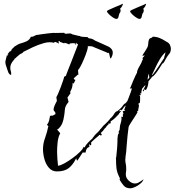

<svg xmlns="http://www.w3.org/2000/svg" viewBox="-20 -928 942 1036"><path d="M683 88Q660 88 647.5 73.5Q635 59 625 41Q627 39 627 36Q627 34 626 32Q625 30 624 28Q611 2 608.5 -19.5Q606 -41 606 -70V-73Q605 -74 605 -76Q605 -78 607 -78Q608 -91 609.5 -104Q611 -117 612 -130Q613 -143 613.5 -156Q614 -169 614 -182Q614 -186 616 -197.5Q618 -209 623 -209Q622 -210 622 -211Q622 -212 621 -213Q619 -215 619 -216Q619 -217 620 -217Q622 -219 623 -223Q624 -227 626 -227L625 -232L626 -233Q626 -250 632 -266Q637 -281 635 -298H638Q639 -298 639 -296L643 -298V-314L644 -316L645 -312H647L642 -328L654 -330V-332L652 -334Q650 -336 650 -337L651 -338Q652 -340 653 -343Q654 -346 655 -349L659 -359Q655 -356 651.5 -353Q648 -350 646 -346Q642 -339 634 -331V-335H628V-332H624L623 -326L627 -329H632V-327Q631 -325 628 -322L624 -316L622 -318V-313Q612 -302 601 -291.5Q590 -281 577 -273V-264L574 -261H565L563 -258H564L566 -255L560 -252V-253L551 -241L552 -240H551Q544 -235 540 -228Q536 -221 528 -215Q526 -213 525 -211.5Q524 -210 523 -209H525L530 -200H527V-197H522Q521 -197 521 -200H515L514 -197Q503 -188 492.5 -179Q482 -170 472 -160V-145H471Q471 -144 470 -144Q467 -144 462 -149L460 -147L463 -139L462 -136Q451 -131 447 -123.5Q443 -116 442 -105H426L398 -62H395L391 -74Q374 -39 351 -21Q328 -3 287 -3Q261 -3 244 -22.5Q227 -42 219.5 -70Q212 -98 212 -123Q212 -155 224 -186Q229 -201 233.5 -216.5Q238 -232 241 -248L233 -254Q242 -265 245 -277.5Q248 -290 250 -303H252Q254 -303 256 -303.5Q258 -304 261 -305L262 -303L279 -312V-317Q279 -322 274 -327Q269 -332 269 -336Q269 -346 275.5 -360.5Q282 -375 287 -383L284 -404Q286 -406 293 -421.5Q300 -437 307.5 -457Q315 -477 320.5 -493.5Q326 -510 326 -514L335 -518Q343 -538 349.5 -556Q356 -574 363 -590Q368 -604 374 -618.5Q380 -633 385 -647Q390 -661 394.5 -671Q399 -681 401 -688Q397 -691 394.5 -693.5Q392 -696 390 -698L389 -696L392 -691Q390 -686 386 -687L388 -692L386 -693Q379 -696 372 -695Q368 -694 364.5 -694Q361 -694 357 -694L354 -688Q350 -690 339.5 -694Q329 -698 326 -696L329 -693L301 -703L304 -706L299 -707L297 -705L300 -704L293 -703Q293 -703 294 -701Q295 -700 297 -700L298 -695L297 -693Q294 -694 288 -698L278 -702Q273 -701 271 -697Q248 -704 217 -695.5Q186 -687 155.5 -672.5Q125 -658 104 -647L105 -645L89 -635L93 -640L66 -617L57 -610L58 -609L66 -617V-616Q58 -609 50 -599Q42 -589 38 -578Q33 -561 38 -546Q42 -533 40 -525L39 -524H37Q29 -528 25.5 -536Q22 -544 19 -554Q13 -571 10.5 -580.5Q8 -590 9.5 -599Q11 -608 16 -625Q21 -627 22 -632Q24 -632 24 -634V-637L20 -633H19Q22 -636 26 -642Q30 -648 33 -651V-650Q35 -649 40 -655Q45 -661 46 -663L44 -661Q42 -659 41 -660L61 -679H62Q77 -690 93.5 -694.5Q110 -699 124 -705.5Q138 -712 146 -728Q147 -729 147 -729Q146 -729 146 -730L147 -731L151 -729Q160 -731 167 -735Q174 -739 183 -741L182 -739Q187 -741 206 -743.5Q225 -746 245 -748.5Q265 -751 273 -751V-750L327 -751L328 -748Q335 -744 348 -747Q360 -749 369 -744V-743L406 -734V-735Q417 -729 430 -729Q437 -729 443 -728.5Q449 -728 455 -727V-725L458 -722Q464 -720 470 -720Q478 -718 481 -716Q483 -715 485 -714Q487 -713 488 -712Q490 -711 491.5 -710Q493 -709 495 -708Q503 -704 512 -700.5Q521 -697 529 -693L562 -678Q576 -672 584 -660Q592 -648 586 -629Q585 -628 582 -620Q579 -611 577 -613Q573 -615 571.5 -628Q570 -641 565 -643H563Q562 -642 561 -642Q559 -644 556 -645Q538 -653 522 -659Q506 -665 488 -673Q480 -678 471 -678.5Q462 -679 453 -679Q453 -677 454 -676V-672Q452 -658 442.5 -633Q433 -608 422 -584.5Q411 -561 401 -550L403 -525H400Q399 -524 388.5 -515Q378 -506 378 -504Q378 -501 381.5 -499Q385 -497 387 -497L382 -486Q378 -477 376 -477Q375 -478 374 -479Q373 -480 372 -482V-479Q372 -454 359 -434L360 -424L344 -402L350 -378Q338 -364 334 -353.5Q330 -343 329.5 -332Q329 -321 326 -303Q323 -281 316.5 -264Q310 -247 293 -231Q291 -232 289.5 -230.5Q288 -229 289 -228L305 -209Q294 -189 291 -161Q288 -133 288 -110Q288 -91 289.5 -72Q291 -53 293 -34Q304 -34 325.5 -45.5Q347 -57 371 -74.5Q395 -92 412 -109Q429 -126 431 -136L437 -132Q438 -138 446.5 -148.5Q455 -159 465 -168.5Q475 -178 480 -182V-184Q484 -188 486 -191Q487 -193 491 -197L490 -200H493L501 -209V-208L511 -218L520 -228H519L520 -231H522Q524 -233 527 -236.5Q530 -240 534 -245Q542 -255 545 -256Q550 -261 561.5 -272.5Q573 -284 575 -289H576L584 -297Q589 -302 597 -315Q604 -327 613 -328Q620 -334 627.5 -340.5Q635 -347 640 -354L646 -362Q647 -364 652 -369L654 -368L660 -374Q661 -376 665 -380L663 -381H665L667 -382Q668 -385 674.5 -401Q681 -417 686.5 -433Q692 -449 690 -452L681 -450V-454H683Q683 -454 688 -466Q693 -478 699.5 -494Q706 -510 712 -522Q718 -534 719 -534Q719 -548 731.5 -568.5Q744 -589 749 -605L751 -607L749 -615L760 -627V-629Q756 -628 753 -627.5Q750 -627 748 -627V-629H749Q751 -634 754 -638.5Q757 -643 760 -647Q763 -652 766 -656.5Q769 -661 771 -665Q779 -677 779.5 -689.5Q780 -702 783 -712Q786 -722 800 -725L802 -728H804L803 -730Q824 -730 841 -723Q858 -716 875 -705Q878 -703 881 -701.5Q884 -700 887 -698Q889 -696 891.5 -693.5Q894 -691 896 -688Q898 -683 900 -677Q902 -671 902 -666Q902 -646 892 -636Q882 -624 874 -609Q872 -605 866.5 -595Q861 -585 856 -585Q852 -579 841.5 -562Q831 -545 819.5 -530.5Q808 -516 801 -514Q799 -510 796 -507Q793 -504 791 -501L781 -489Q781 -478 777.5 -464.5Q774 -451 767 -442L758 -446Q758 -444 757 -439.5Q756 -435 753 -435Q752 -435 752 -436L750 -439L752 -440L764 -464H765L763 -468L747 -450Q745 -443 743.5 -436.5Q742 -430 743 -424L737 -426V-424L741 -419Q737 -417 736 -416Q732 -414 731 -413L735 -411V-413H737Q735 -407 736 -401V-387Q736 -382 735 -376Q734 -370 727 -370Q728 -368 728 -364Q728 -362 730 -358L725 -331L726 -329Q721 -329 720 -330V-328L722 -323Q719 -316 707.5 -298.5Q696 -281 685.5 -264.5Q675 -248 674 -243L671 -219L668 -194Q667 -180 665.5 -165.5Q664 -151 663 -137Q662 -109 657 -80V-74Q656 -71 656 -67Q656 -54 659 -42Q660 -36 660.5 -30Q661 -24 661 -17Q661 -13 661 -9Q661 -5 660 -1Q659 3 659 7Q659 11 659 15Q659 32 675 47Q691 62 708 62Q719 62 727 57.5Q735 53 744 47Q747 44 750 43Q753 41 755 37V39H754Q752 50 739 61.5Q726 73 710 80.5Q694 88 683 88ZM873 -646Q856 -631 842 -607.5Q828 -584 817.5 -560.5Q807 -537 799 -522Q801 -523 805 -526Q821 -547 834 -567Q841 -577 847.5 -587.5Q854 -598 861 -608L864 -612Q864 -613 866 -615V-618Q866 -622 867.5 -625Q869 -628 870 -632ZM16 -626 17 -630H18V-629Q18 -626 16 -626ZM776 -498Q779 -502 786 -509Q784 -514 784 -530V-531L782 -526Q779 -519 778 -512.5Q777 -506 776 -498ZM759 -481 764 -486H762Q761 -484 759.5 -482Q758 -480 759 -481ZM733 -826Q726 -826 714 -834Q702 -842 692 -852Q682 -862 682 -868Q682 -870 694.5 -876Q707 -882 724 -889Q741 -896 754 -901.5Q767 -907 768 -908V-906Q768 -902 763 -893.5Q758 -885 753 -881L756 -873L754 -862Q747 -854 745 -840Q743 -826 733 -826ZM608 -826Q601 -826 589 -834Q577 -842 567 -852Q557 -862 557 -868Q557 -870 569.5 -876Q582 -882 599 -889Q616 -896 629 -901.5Q642 -907 643 -908V-906Q643 -902 638 -893.5Q633 -885 628 -881L631 -873L629 -862Q622 -854 620 -840Q618 -826 608 -826Z"/></svg>

Font: Water Brush
Style: Regular
Weight: 400
Designer: Robert E. Leuschke
Foundry: Robert E. Leuschke
Version: Version 1.010; ttfautohint (v1.8.4.7-5d5b)